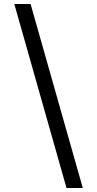

<svg xmlns="http://www.w3.org/2000/svg" viewBox="-20 -812 489 967"><path d="M52 -792H134L397 135H315Z"/></svg>

Font: hexuhindi05
Style: Book
Weight: 400
Designer: Jelle Bosma - Monotype Design Team
Foundry: Monotype Imaging Inc.
Version: Version 2.003